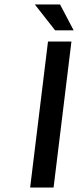

<svg xmlns="http://www.w3.org/2000/svg" viewBox="-20 -840 350 860"><path d="M115 0H220L300 -654H195ZM227 -704H310L249 -820H136Z"/></svg>

Font: Falling Sky
Style: CondObl
Weight: 400
Designer: Paul D. Hunt
Foundry: Adobe Systems Incorporated
Version: Version 1.02